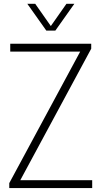

<svg xmlns="http://www.w3.org/2000/svg" viewBox="-20 -964 520 984"><path d="M27.5 0V-25.5L391 -699.5H32.5V-740H447.5V-714.5L84 -40.5H452.5V0ZM217.5 -807 120 -944.5H160.5L240.5 -830.5L320.5 -944.5H361L263.5 -807Z"/></svg>

Font: Encode Sans Cnd XLt
Style: Regular
Weight: 200
Width: 3
Designer: Multiple Designers
Foundry: Impallari Type
Version: Version 3.002; ttfautohint (v1.8.3) -l 8 -r 50 -G 200 -x 14 